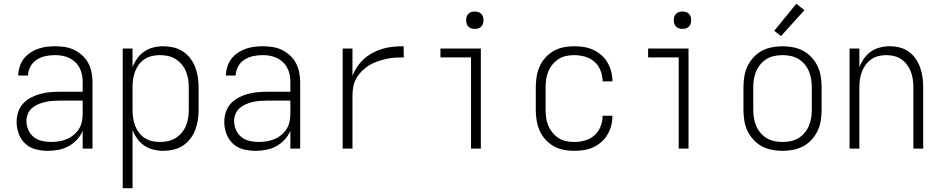

<svg xmlns="http://www.w3.org/2000/svg" viewBox="-20 -787 4990 1017"><path d="M233 12Q201 12 169.5 4Q138 -4 114.5 -25.5Q91 -47 79.5 -78Q68 -109 68 -141Q68 -167 76 -192.5Q84 -218 101.5 -237.5Q119 -257 142.5 -269.5Q166 -282 191 -289Q216 -296 242 -298.5Q268 -301 294 -301H418V-352Q418 -371 414.5 -390Q411 -409 402 -426.5Q393 -444 379 -457.5Q365 -471 347.5 -479.5Q330 -488 311 -491.5Q292 -495 272 -495Q247 -495 222 -490Q197 -485 175.5 -471.5Q154 -458 141.5 -435Q129 -412 128 -387H76Q77 -410 84 -433Q91 -456 105 -474.5Q119 -493 138.5 -506.5Q158 -520 180 -528Q202 -536 225.5 -539Q249 -542 272 -542Q298 -542 324 -538Q350 -534 373.5 -522.5Q397 -511 416.5 -493Q436 -475 448 -452Q460 -429 465 -403.5Q470 -378 470 -352V0H418V-94Q407 -68 387.5 -47Q368 -26 343 -12.5Q318 1 290 6.5Q262 12 233 12ZM251 -35Q272 -35 293 -38.5Q314 -42 333.5 -50Q353 -58 370 -72Q387 -86 398 -103.5Q409 -121 413.5 -142Q418 -163 418 -184V-254H294Q275 -254 256 -252.5Q237 -251 218 -246.5Q199 -242 181.5 -234.5Q164 -227 149.5 -214.5Q135 -202 127.5 -183.5Q120 -165 120 -146Q120 -122 130 -99Q140 -76 159 -61Q178 -46 202.5 -40.5Q227 -35 251 -35Z M630 210V-530H682V-431Q691 -455 706.5 -477Q722 -499 744 -514Q766 -529 792 -535.5Q818 -542 844 -542Q871 -542 898 -536Q925 -530 948 -515Q971 -500 987.5 -478.5Q1004 -457 1014 -431.5Q1024 -406 1028 -379Q1032 -352 1032 -325V-205Q1032 -178 1028 -151Q1024 -124 1014 -98.5Q1004 -73 987.5 -51.5Q971 -30 948 -15Q925 0 898 6Q871 12 844 12Q818 12 792 5.5Q766 -1 744 -16Q722 -31 706.5 -53Q691 -75 682 -99V210ZM826 -35Q848 -35 869.5 -39.5Q891 -44 909.5 -55.5Q928 -67 942 -83.5Q956 -100 964.5 -120Q973 -140 976.5 -161.5Q980 -183 980 -205V-325Q980 -347 976.5 -368.5Q973 -390 964.5 -410Q956 -430 942 -446.5Q928 -463 909.5 -474.5Q891 -486 869.5 -490.5Q848 -495 826 -495Q805 -495 784 -490Q763 -485 745.5 -473.5Q728 -462 715.5 -445Q703 -428 695.5 -408Q688 -388 685 -367Q682 -346 682 -325V-205Q682 -184 685 -163Q688 -142 695.5 -122Q703 -102 715.5 -85Q728 -68 745.5 -56.5Q763 -45 784 -40Q805 -35 826 -35Z M1333 12Q1301 12 1269.5 4Q1238 -4 1214.5 -25.5Q1191 -47 1179.5 -78Q1168 -109 1168 -141Q1168 -167 1176 -192.5Q1184 -218 1201.5 -237.5Q1219 -257 1242.5 -269.5Q1266 -282 1291 -289Q1316 -296 1342 -298.5Q1368 -301 1394 -301H1518V-352Q1518 -371 1514.5 -390Q1511 -409 1502 -426.5Q1493 -444 1479 -457.5Q1465 -471 1447.5 -479.5Q1430 -488 1411 -491.5Q1392 -495 1372 -495Q1347 -495 1322 -490Q1297 -485 1275.5 -471.5Q1254 -458 1241.5 -435Q1229 -412 1228 -387H1176Q1177 -410 1184 -433Q1191 -456 1205 -474.5Q1219 -493 1238.5 -506.5Q1258 -520 1280 -528Q1302 -536 1325.5 -539Q1349 -542 1372 -542Q1398 -542 1424 -538Q1450 -534 1473.5 -522.5Q1497 -511 1516.5 -493Q1536 -475 1548 -452Q1560 -429 1565 -403.5Q1570 -378 1570 -352V0H1518V-94Q1507 -68 1487.5 -47Q1468 -26 1443 -12.5Q1418 1 1390 6.5Q1362 12 1333 12ZM1351 -35Q1372 -35 1393 -38.5Q1414 -42 1433.5 -50Q1453 -58 1470 -72Q1487 -86 1498 -103.5Q1509 -121 1513.5 -142Q1518 -163 1518 -184V-254H1394Q1375 -254 1356 -252.5Q1337 -251 1318 -246.5Q1299 -242 1281.5 -234.5Q1264 -227 1249.5 -214.5Q1235 -202 1227.5 -183.5Q1220 -165 1220 -146Q1220 -122 1230 -99Q1240 -76 1259 -61Q1278 -46 1302.5 -40.5Q1327 -35 1351 -35Z M1795 0V-530H1847V-385Q1857 -411 1873 -434.5Q1889 -458 1910 -476.5Q1931 -495 1956 -508Q1981 -521 2008 -529Q2035 -537 2062.5 -539.5Q2090 -542 2118 -542L2119 -483Q2095 -483 2071 -481.5Q2047 -480 2023.5 -474.5Q2000 -469 1977.5 -461Q1955 -453 1934.5 -440.5Q1914 -428 1897 -411Q1880 -394 1868 -373Q1856 -352 1851.5 -328.5Q1847 -305 1847 -281V0Z M2475 0V-483H2313V-530H2527V0ZM2495 -634Q2486 -634 2477 -636.5Q2468 -639 2461 -646Q2454 -653 2451.5 -662Q2449 -671 2449 -680Q2449 -689 2451.5 -698Q2454 -707 2461 -714Q2468 -721 2477 -723.5Q2486 -726 2495 -726Q2504 -726 2513 -723.5Q2522 -721 2529 -714Q2536 -707 2538.5 -698Q2541 -689 2541 -680Q2541 -671 2538.5 -662Q2536 -653 2529 -646Q2522 -639 2513 -636.5Q2504 -634 2495 -634Z M3021 12Q2993 12 2965 6.5Q2937 1 2912.5 -13Q2888 -27 2869 -48Q2850 -69 2838.5 -95Q2827 -121 2822.5 -149Q2818 -177 2818 -205V-325Q2818 -353 2822.5 -381Q2827 -409 2838.5 -435Q2850 -461 2869 -482Q2888 -503 2912.5 -517Q2937 -531 2965 -536.5Q2993 -542 3021 -542Q3047 -542 3073 -538Q3099 -534 3122.5 -523Q3146 -512 3165.5 -495Q3185 -478 3198 -455.5Q3211 -433 3217.5 -408Q3224 -383 3224 -357V-356H3172Q3172 -385 3161 -413Q3150 -441 3128.5 -460Q3107 -479 3078.5 -487Q3050 -495 3021 -495Q3000 -495 2978.5 -490.5Q2957 -486 2939 -474.5Q2921 -463 2907 -446Q2893 -429 2884.5 -409Q2876 -389 2873 -368Q2870 -347 2870 -325V-205Q2870 -183 2873 -162Q2876 -141 2884.5 -121Q2893 -101 2907 -84Q2921 -67 2939 -55.5Q2957 -44 2978.5 -39.5Q3000 -35 3021 -35Q3050 -35 3078.5 -43Q3107 -51 3128.5 -70Q3150 -89 3161 -117Q3172 -145 3172 -174H3224V-173Q3224 -147 3217.5 -122Q3211 -97 3198 -74.5Q3185 -52 3165.5 -35Q3146 -18 3122.5 -7Q3099 4 3073 8Q3047 12 3021 12Z M3575 0V-483H3413V-530H3627V0ZM3595 -634Q3586 -634 3577 -636.5Q3568 -639 3561 -646Q3554 -653 3551.5 -662Q3549 -671 3549 -680Q3549 -689 3551.5 -698Q3554 -707 3561 -714Q3568 -721 3577 -723.5Q3586 -726 3595 -726Q3604 -726 3613 -723.5Q3622 -721 3629 -714Q3636 -707 3638.5 -698Q3641 -689 3641 -680Q3641 -671 3638.5 -662Q3636 -653 3629 -646Q3622 -639 3613 -636.5Q3604 -634 3595 -634Z M4125 12Q4097 12 4068.5 6.5Q4040 1 4015 -12.5Q3990 -26 3970.5 -47.5Q3951 -69 3939 -94.5Q3927 -120 3922.5 -148.5Q3918 -177 3918 -205V-325Q3918 -353 3922.5 -381.5Q3927 -410 3939 -435.5Q3951 -461 3970.5 -482.5Q3990 -504 4015 -517.5Q4040 -531 4068.5 -536.5Q4097 -542 4125 -542Q4153 -542 4181.5 -536.5Q4210 -531 4235 -517.5Q4260 -504 4279.5 -482.5Q4299 -461 4311 -435.5Q4323 -410 4327.5 -381.5Q4332 -353 4332 -325V-205Q4332 -177 4327.5 -148.5Q4323 -120 4311 -94.5Q4299 -69 4279.5 -47.5Q4260 -26 4235 -12.5Q4210 1 4181.5 6.5Q4153 12 4125 12ZM4125 -35Q4147 -35 4168.5 -39.5Q4190 -44 4208.5 -55Q4227 -66 4241.5 -83Q4256 -100 4264.5 -120Q4273 -140 4276.5 -161.5Q4280 -183 4280 -205V-325Q4280 -347 4276.5 -368.5Q4273 -390 4264.5 -410Q4256 -430 4241.5 -447Q4227 -464 4208.5 -475Q4190 -486 4168.5 -490.5Q4147 -495 4125 -495Q4103 -495 4081.5 -490.5Q4060 -486 4041.5 -475Q4023 -464 4008.5 -447Q3994 -430 3985.5 -410Q3977 -390 3973.5 -368.5Q3970 -347 3970 -325V-205Q3970 -183 3973.5 -161.5Q3977 -140 3985.5 -120Q3994 -100 4008.5 -83Q4023 -66 4041.5 -55Q4060 -44 4081.5 -39.5Q4103 -35 4125 -35ZM4117 -596 4081 -624 4198 -767 4241 -733Z M4480 0V-530H4532V-431Q4541 -455 4556.5 -477Q4572 -499 4593.5 -514Q4615 -529 4641 -535.5Q4667 -542 4693 -542Q4719 -542 4745.5 -535.5Q4772 -529 4793.5 -513.5Q4815 -498 4830 -476Q4845 -454 4854 -429Q4863 -404 4866.5 -377.5Q4870 -351 4870 -325V0H4818V-325Q4818 -346 4815 -367Q4812 -388 4804.5 -407.5Q4797 -427 4784.5 -444Q4772 -461 4754.5 -473Q4737 -485 4716.5 -490Q4696 -495 4675 -495Q4654 -495 4633.5 -490Q4613 -485 4595.5 -473Q4578 -461 4565.5 -444Q4553 -427 4545.5 -407.5Q4538 -388 4535 -367Q4532 -346 4532 -325V0Z"/></svg>

Font: Lode Dark
Style: Regular
Weight: 400
Monospace: yes
Designer: Belleve Invis
Foundry: Belleve Invis
Version: Version 29.2.0; ttfautohint (v1.8.3)